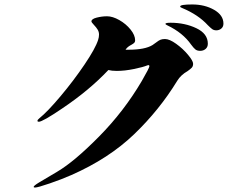

<svg xmlns="http://www.w3.org/2000/svg" viewBox="-20 -835 1040 861"><path d="M982 -729Q982 -715 972.5 -707Q963 -699 950 -699Q939 -699 931.5 -704.5Q924 -710 912 -722Q869 -769 797 -799Q788 -802 788 -806Q788 -815 842 -815Q898 -815 940 -791Q982 -767 982 -729ZM846 -549Q846 -538 840 -531.5Q834 -525 821 -516Q791 -499 775 -473Q695 -342 581.5 -233Q468 -124 300 -50Q257 -31 203 -12.5Q149 6 137 6Q131 6 131 3Q131 -2 154 -16Q160 -20 236.5 -65Q313 -110 424.5 -223Q536 -336 616 -472Q650 -531 650 -538Q650 -543 646 -543Q643 -543 641 -542Q622 -534 580.5 -525.5Q539 -517 504 -517Q481 -517 466 -521Q379 -429 258 -348Q171 -289 154 -289Q148 -289 148 -293Q148 -298 157 -305Q193 -334 251.5 -403.5Q310 -473 359 -545.5Q408 -618 420 -656Q424 -668 424 -680Q424 -692 418 -702Q412 -712 401 -723.5Q390 -735 390 -739Q390 -750 413.5 -756Q437 -762 460 -762Q485 -762 515 -745Q545 -728 565.5 -702.5Q586 -677 586 -654Q586 -647 582 -643Q578 -639 569 -634Q553 -626 545 -615L543 -612H556Q630 -612 664 -633Q672 -638 681.5 -645.5Q691 -653 699 -656.5Q707 -660 720 -660Q740 -660 770 -638.5Q800 -617 823 -589.5Q846 -562 846 -549ZM912 -639Q912 -624 902 -615.5Q892 -607 878 -607Q864 -607 856 -613.5Q848 -620 837 -635Q800 -688 731 -721Q722 -725 722 -728Q722 -733 745 -733Q809 -733 860.5 -708.5Q912 -684 912 -639Z"/></svg>

Font: Shippori Antique
Style: Regular
Weight: 400
Designer: FONTDASU
Foundry: FONTDASU / Google Inc. / but / Adobe
Version: Version 2.001